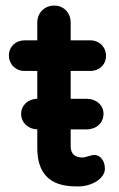

<svg xmlns="http://www.w3.org/2000/svg" viewBox="-20 -670 426 690"><path d="M12 -471C12 -439 36 -415 68 -415H114V-315C82 -315 56 -292 56 -261C56 -229 81 -206 114 -205V-139C114 -8 205 0 261 0C308 0 357 -27 357 -64C357 -95 338 -113 320 -113C303 -113 291 -104 275 -104C252 -104 234 -115 234 -144V-205H291C326 -205 352 -228 352 -261C352 -292 326 -315 291 -315H234V-415H305C337 -415 361 -438 361 -469C361 -501 337 -525 305 -525H234V-589C234 -624 209 -650 175 -650C140 -650 114 -624 114 -589V-525H68C36 -525 12 -502 12 -471Z"/></svg>

Font: Hotpoint
Style: Bold
Weight: 700
Designer: Andrew Paglinawan, Luciano Perondi, Riccardo Olocco
Foundry: CAST Cooperativa Anonima Servizi Tipografici
Version: Version 1.000;PS 2.1;hotconv 16.6.51;makeotf.lib2.5.65220